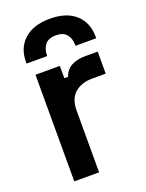

<svg xmlns="http://www.w3.org/2000/svg" viewBox="-135 -769 636 836"><g transform="rotate(-20 183.5 -351.0)"><path d="M61 0V-494H174V-437H191Q202 -468 228 -482Q254 -496 290 -496H350V-394H288Q238 -394 207 -367.5Q176 -341 176 -286V0ZM41 -553V-559Q41 -626 84 -664Q127 -702 203 -702Q279 -702 321.5 -664Q364 -626 364 -559V-553H268V-557Q268 -586 252.5 -605.5Q237 -625 203 -625Q168 -625 152.5 -605.5Q137 -586 137 -557V-553Z"/></g></svg>

Font: Space Grotesk Frontify SemiBold
Style: Regular
Weight: 600
Designer: Florian Karsten
Version: Version 2.000